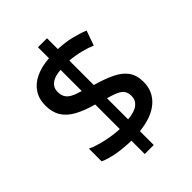

<svg xmlns="http://www.w3.org/2000/svg" viewBox="-233 -870 1039 1039"><g transform="rotate(-45 286.5 -350.5)"><path d="M251 -44Q194 -45 143 -54Q92 -63 58 -79V-176Q95 -159 148 -147Q201 -135 251 -133V-321Q186 -339 142.5 -363Q99 -387 77.5 -422Q56 -457 56 -507Q56 -558 80 -594Q104 -630 148 -650.5Q192 -671 251 -675V-759H320V-676Q374 -674 419 -663Q464 -652 501 -637L471 -552Q438 -566 399 -575.5Q360 -585 320 -588V-401Q387 -382 432 -360Q477 -338 500 -305.5Q523 -273 523 -222Q523 -150 470.5 -104Q418 -58 320 -48V58H251ZM320 -138Q374 -143 398.5 -163Q423 -183 423 -214Q423 -237 414 -252Q405 -267 382.5 -278Q360 -289 320 -300ZM251 -586Q218 -584 197 -574.5Q176 -565 165.5 -549.5Q155 -534 155 -514Q155 -490 164 -473.5Q173 -457 194 -445.5Q215 -434 251 -424Z"/></g></svg>

Font: Noto Sans Symbols Medium
Style: Regular
Weight: 500
Version: Version 2.002